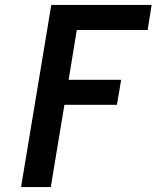

<svg xmlns="http://www.w3.org/2000/svg" viewBox="-20 -755 640 775"><path d="M65 0 187 -735H592L576 -634H290L257 -433H469L452 -332H240L185 0Z"/></svg>

Font: Iosevka SS04 Extended
Style: Bold Italic
Weight: 700
Width: 7
Italic angle: -9°
Monospace: yes
Designer: Belleve Invis
Foundry: Belleve Invis
Version: Version 19.0.0; ttfautohint (v1.8.4)